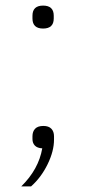

<svg xmlns="http://www.w3.org/2000/svg" viewBox="-20 -524 309 686"><path d="M96 -458V-468Q96 -504 134 -504Q172 -504 172 -468V-458Q172 -422 134 -422Q96 -422 96 -458ZM56 142Q118 81 131 6Q113 5 104.5 -4Q96 -13 96 -27V-37Q96 -54 105.5 -64Q115 -74 135 -74Q154 -74 163.5 -64Q173 -54 173 -37V-25Q173 16 150 63Q127 110 91 142Z"/></svg>

Font: Anuphan ExtraLight
Style: Regular
Weight: 200
Designer: Cadson Demak
Version: Version 3.001